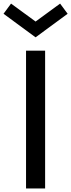

<svg xmlns="http://www.w3.org/2000/svg" viewBox="-75 -1069 404 1089"><path d="M72.7 0V-781.8H180.9V0ZM126.8 -857.3 -55 -990.9 -12.3 -1048.6 126.8 -946.8 265.9 -1048.6 308.6 -990.9Z"/></svg>

Font: Spartan MB SemBd
Style: Regular
Weight: 600
Designer: Matt Bailey, Mirko Velimirovic
Foundry: Matt Bailey
Version: Version 1.005